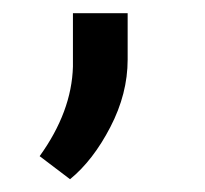

<svg xmlns="http://www.w3.org/2000/svg" viewBox="-20 -127 313 293"><path d="M86.9 146.5 40.5 111.3Q89.4 43.5 91.3 -25.4V-106.9H174.8V-36.1Q174.8 16.1 148.4 66.9Q122.1 117.7 86.9 146.5Z"/></svg>

Font: Vazir FD
Style: FD
Weight: 400
Foundry: Based on Dejavu fonts, by Saber Rastikerdar
Version: Version 26.0.0